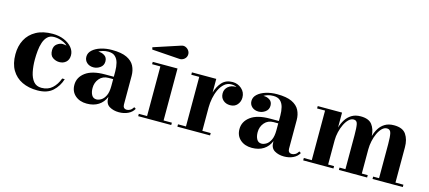

<svg xmlns="http://www.w3.org/2000/svg" viewBox="-52 -1107 3514 1571"><g transform="rotate(15 1705.0 -321.0)"><path d="M426.3 -405.5Q412.4 -421.6 379.4 -434.7Q346.4 -447.8 311.5 -447.8Q276.9 -447.8 255.9 -427.4Q234.9 -407 224 -374.1Q213.1 -341.3 209.5 -303.2Q205.8 -265.1 205.8 -230Q205.8 -173.1 215.7 -125Q225.6 -76.9 249.8 -48Q273.9 -19 316.9 -19Q371.8 -19 407.5 -51.4Q443.1 -83.7 462.4 -136.7H483.9Q464.6 -74 418.5 -32Q372.3 10 289.1 10Q216.1 10 160.2 -16.7Q104.2 -43.5 72.6 -96.8Q41 -150.1 41 -230Q41 -300 69.7 -354.1Q98.4 -408.2 154.8 -439.1Q211.2 -470 294.2 -470Q347.7 -470 390.4 -451.9Q433.1 -433.8 457.9 -403.9Q482.7 -374 482.7 -338.4Q482.7 -301 460.1 -280.6Q437.5 -260.3 403.8 -260.3Q373.8 -260.3 347.8 -278Q321.8 -295.7 321.8 -338.9Q321.8 -375 345.9 -392.8Q370.1 -410.6 393.6 -410.6Q403.8 -410.6 412.1 -408.8Q420.4 -407 426.3 -405.5Z M792 -259.8H866.5V-304.9Q866.5 -344 858.3 -376.1Q850.1 -408.2 829.3 -427.4Q808.6 -446.5 771 -446.5Q745.1 -446.5 724.4 -440.3Q703.6 -434.1 690.9 -425.3Q718.8 -427.2 743.3 -411.7Q767.8 -396.2 767.8 -362.8Q767.8 -329.1 741.5 -310.1Q715.1 -291 684.6 -291Q650.9 -291 628.9 -310.5Q606.9 -330.1 606.9 -360.8Q606.9 -393.1 633.2 -417.1Q659.4 -441.2 702.5 -454.6Q745.6 -468 796.1 -468Q877 -468 922.5 -446.2Q968 -424.3 986.7 -387.5Q1005.4 -350.6 1005.4 -304.9V-61.5Q1005.4 -45.7 1013.4 -36Q1021.5 -26.4 1039.1 -26.4Q1051.3 -26.4 1065.7 -34.1Q1080.1 -41.7 1092.8 -62.5L1107.9 -52.7Q1091.6 -22.5 1057.5 -6.2Q1023.4 10 981 10Q934.6 10 900.5 -10.1Q866.5 -30.3 866.5 -80.1V-89.8Q847.2 -41.7 806.8 -15.9Q766.4 10 708.5 10Q647.7 10 609.7 -23.6Q571.8 -57.1 571.8 -113Q571.8 -177 627.7 -218.4Q683.6 -259.8 792 -259.8ZM776.4 -43.9Q794.7 -43.9 815.7 -56.4Q836.7 -68.8 851.6 -99Q866.5 -129.2 866.5 -182.1V-239.7H827.1Q779.3 -239.7 750.7 -206.5Q722.2 -173.3 722.2 -126.5Q722.2 -90.8 735.5 -67.4Q748.8 -43.9 776.4 -43.9Z M1342.5 -540.3 1113 -556.2 1108.6 -574.7 1332.5 -648.2Q1352.1 -655.3 1369.1 -648.4Q1386.2 -641.6 1396.9 -626.8Q1407.5 -612.1 1407.5 -595Q1407.5 -569.6 1387.7 -553.3Q1367.9 -537.1 1342.5 -540.3ZM1142.6 -19.8H1212.6V-440.2H1142.6V-460H1352.5V-19.8H1422.6V0H1142.6Z M1474.6 -20H1542V-439.9H1474.6V-460H1680.7V-344.2Q1695.6 -397.5 1728.3 -433.7Q1761 -470 1817.9 -470Q1861.6 -470 1894.4 -441.2Q1927.2 -412.4 1927.2 -367.2Q1927.2 -332.5 1905.5 -306.9Q1883.8 -281.2 1845 -281.2Q1809.1 -281.2 1785.3 -302.6Q1761.5 -324 1761.5 -359.9Q1761.5 -394.8 1788 -417.6Q1814.5 -440.4 1856.9 -438.5Q1841.1 -448.7 1812.7 -448.7Q1779.3 -448.7 1754.4 -427.5Q1729.5 -406.2 1713.1 -371.8Q1696.8 -337.4 1688.7 -297.1Q1680.7 -256.8 1680.7 -218.8V-20H1751.5V0H1474.6Z M2190.4 -259.8H2264.9V-304.9Q2264.9 -344 2256.7 -376.1Q2248.5 -408.2 2227.8 -427.4Q2207 -446.5 2169.4 -446.5Q2143.6 -446.5 2122.8 -440.3Q2102.1 -434.1 2089.4 -425.3Q2117.2 -427.2 2141.7 -411.7Q2166.3 -396.2 2166.3 -362.8Q2166.3 -329.1 2139.9 -310.1Q2113.5 -291 2083 -291Q2049.3 -291 2027.3 -310.5Q2005.4 -330.1 2005.4 -360.8Q2005.4 -393.1 2031.6 -417.1Q2057.9 -441.2 2101 -454.6Q2144 -468 2194.6 -468Q2275.4 -468 2320.9 -446.2Q2366.5 -424.3 2385.1 -387.5Q2403.8 -350.6 2403.8 -304.9V-61.5Q2403.8 -45.7 2411.9 -36Q2419.9 -26.4 2437.5 -26.4Q2449.7 -26.4 2464.1 -34.1Q2478.5 -41.7 2491.2 -62.5L2506.3 -52.7Q2490 -22.5 2455.9 -6.2Q2421.9 10 2379.4 10Q2333 10 2299 -10.1Q2264.9 -30.3 2264.9 -80.1V-89.8Q2245.6 -41.7 2205.2 -15.9Q2164.8 10 2106.9 10Q2046.1 10 2008.2 -23.6Q1970.2 -57.1 1970.2 -113Q1970.2 -177 2026.1 -218.4Q2082 -259.8 2190.4 -259.8ZM2174.8 -43.9Q2193.1 -43.9 2214.1 -56.4Q2235.1 -68.8 2250 -99Q2264.9 -129.2 2264.9 -182.1V-239.7H2225.6Q2177.7 -239.7 2149.2 -206.5Q2120.6 -173.3 2120.6 -126.5Q2120.6 -90.8 2133.9 -67.4Q2147.2 -43.9 2174.8 -43.9Z M2540.3 -20H2607.7V-439.9H2540.3V-460H2746.3V-333.7Q2756.6 -369.6 2776 -400.6Q2795.4 -431.6 2826.5 -450.8Q2857.7 -470 2902.6 -470Q2970.9 -470 2999.4 -432.9Q3027.8 -395.8 3031 -337.6Q3040.8 -372.6 3059.4 -402.7Q3078.1 -432.9 3108.8 -451.4Q3139.4 -470 3185.1 -470Q3258.8 -470 3287.7 -427.1Q3316.7 -384.3 3316.7 -319.1V-20H3384V0H3127.7V-20H3177.7V-308.1Q3177.7 -371.1 3170.7 -400.6Q3163.6 -430.2 3136 -430.2Q3113.3 -430.2 3094.2 -411.4Q3075.2 -392.6 3061 -362.1Q3046.9 -331.5 3039.2 -295.7Q3031.5 -259.8 3031.5 -225.6V-20H3081.8V0H2842.8V-20H2892.8V-308.1Q2892.8 -371.1 2886.8 -400.6Q2880.9 -430.2 2853.8 -430.2Q2831.5 -430.2 2812.1 -411.4Q2792.7 -392.6 2778 -362.1Q2763.2 -331.5 2754.8 -295.7Q2746.3 -259.8 2746.3 -225.6V-20H2796.6V0H2540.3Z"/></g></svg>

Font: Bodoni* 11
Style: Bold
Weight: 700
Version: Version 2.000; ttfautohint (v1.8.1)